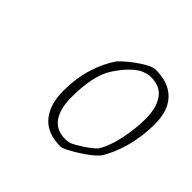

<svg xmlns="http://www.w3.org/2000/svg" viewBox="-104 -792 580 580"><g transform="rotate(45 186.0 -502.0)"><path d="M105 -443Q105 -497 119 -542Q133 -587 156 -620Q179 -644 210.5 -665Q242 -686 257 -686Q313 -686 342.5 -655.5Q372 -625 372 -568Q372 -514 358.5 -466Q345 -418 324 -386Q307 -366 268 -342Q229 -318 218 -318Q161 -318 133 -351.5Q105 -385 105 -443ZM232 -347Q245 -352 269 -368Q293 -384 303 -395Q322 -425 331.5 -472Q341 -519 341 -559Q341 -606 322 -633Q303 -660 263 -660Q254 -660 245.5 -657.5Q237 -655 228 -651Q195 -631 165.5 -585Q136 -539 136 -447Q136 -398 155 -371Q174 -344 212 -344Q223 -344 232 -347Z"/></g></svg>

Font: Grenze Thin
Style: Italic
Weight: 250
Italic angle: -10°
Designer: Renata Polastri
Foundry: Omnibus-Type
Version: Version 1.002; ttfautohint (v1.8)